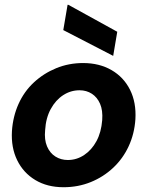

<svg xmlns="http://www.w3.org/2000/svg" viewBox="-20 -772 617 804"><path d="M246 12Q178 12 128 -18Q78 -48 52 -101Q26 -154 30 -223Q34 -284 57.5 -336.5Q81 -389 122 -427Q163 -465 215.5 -486.5Q268 -508 328 -508Q396 -508 447 -478.5Q498 -449 524.5 -396Q551 -343 547 -273Q543 -212 519 -160Q495 -108 454 -69.5Q413 -31 360 -9.5Q307 12 246 12ZM264 -102Q301 -102 332.5 -123Q364 -144 384 -181Q404 -218 408 -269Q411 -310 399 -337.5Q387 -365 364.5 -379.5Q342 -394 313 -394Q276 -394 244.5 -373.5Q213 -353 192.5 -315.5Q172 -278 169 -227Q165 -187 177 -159Q189 -131 212 -116.5Q235 -102 264 -102ZM454 -538 245 -646 263 -752H266L471 -639Z"/></svg>

Font: DM Sans 36pt
Style: Bold Italic
Weight: 700
Italic angle: -10°
Designer: Colophon Foundry, Jonny Pinhorn
Foundry: Colophon Foundry
Version: Version 4.004;gftools[0.9.30]